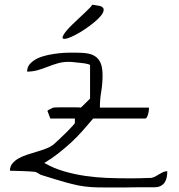

<svg xmlns="http://www.w3.org/2000/svg" viewBox="-20 -832 782 840"><path d="M23.4 -85Q23.4 -103.5 34.2 -116.7Q44.9 -129.9 61.5 -139.2Q78.1 -148.4 99.1 -155.3Q120.1 -162.1 141.6 -168.5Q163.1 -174.8 182.1 -182.1Q201.2 -189.5 214.8 -200.2Q224.6 -209 240.7 -224.1Q256.8 -239.3 271.5 -253.9Q286.1 -268.6 296.9 -280.3Q307.6 -292 307.6 -293.9V-313.5H200.2L187.5 -346.7Q188.5 -348.6 192.4 -351.1Q196.3 -353.5 200.2 -355Q204.1 -356.4 208 -358.9Q211.9 -361.3 214.8 -361.3Q220.7 -362.3 238.3 -362.3H310.5Q328.1 -362.3 334 -361.3L374 -400.4V-547.9Q374 -548.8 363.8 -551.8Q353.5 -554.7 338.4 -556.2Q323.2 -557.6 307.1 -559.6Q291 -561.5 280.3 -561.5Q255.9 -561.5 233.4 -555.2Q210.9 -548.8 189 -540Q167 -531.2 144.5 -524.9Q122.1 -518.6 98.6 -518.6Q98.6 -539.1 111.8 -553.2Q125 -567.4 144.5 -576.7Q164.1 -585.9 189.5 -591.3Q214.8 -596.7 239.3 -599.1Q263.7 -601.6 284.2 -601.6Q304.7 -601.6 317.4 -601.6Q346.7 -601.6 367.7 -597.2Q388.7 -592.8 402.3 -581.1Q416 -569.3 422.4 -550.3Q428.7 -531.2 428.7 -502.9Q428.7 -465.8 422.9 -431.6Q417 -397.5 417 -361.3H631.8Q631.8 -359.4 631.3 -352.1Q630.9 -344.7 628.9 -336.4Q627 -328.1 623.5 -320.8Q620.1 -313.5 615.2 -313.5H387.7Q365.2 -287.1 341.3 -259.8Q317.4 -232.4 290 -207.5Q262.7 -182.6 233.4 -159.7Q204.1 -136.7 173.8 -119.1Q214.8 -95.7 260.3 -82.5Q305.7 -69.3 352.5 -62.5Q399.4 -55.7 446.8 -53.7Q494.1 -51.8 541 -51.8H561.5Q575.2 -51.8 591.3 -52.2Q607.4 -52.7 622.1 -53.2Q636.7 -53.7 641.6 -53.7Q652.3 -55.7 660.6 -60.5Q668.9 -65.4 677.2 -70.3Q685.5 -75.2 693.8 -79.1Q702.1 -83 711.9 -83Q711.9 -69.3 709.5 -56.6Q707 -43.9 700.7 -34.2Q694.3 -24.4 683.1 -18.6Q671.9 -12.7 654.3 -12.7Q646.5 -12.7 628.4 -12.7Q610.4 -12.7 588.4 -12.7Q566.4 -12.7 547.4 -12.2Q528.3 -11.7 521.5 -11.7Q490.2 -11.7 462.4 -11.7Q434.6 -11.7 406.7 -12.2Q378.9 -12.7 351.1 -16.1Q323.2 -19.5 293.9 -27.3Q288.1 -28.3 271 -33.2Q253.9 -38.1 232.4 -44.4Q210.9 -50.8 190.9 -57.1Q170.9 -63.5 161.1 -66.4Q159.2 -66.4 155.3 -68.8Q151.4 -71.3 147.5 -73.7Q143.6 -76.2 139.2 -78.1Q134.8 -80.1 133.8 -80.1Q127 -81.1 111.3 -82Q95.7 -83 78.1 -83.5Q60.5 -84 45.4 -84.5Q30.3 -85 23.4 -85ZM418 -805.7Q433.6 -800.8 433.6 -789.6Q433.6 -778.3 422.4 -764.2Q411.1 -750 392.1 -734.4Q373 -718.8 352.1 -704.6Q331.1 -690.4 310.5 -679.7Q290 -668.9 275.9 -664.6Q261.7 -660.2 255.9 -663.1Q250 -666 258.8 -680.7Q263.7 -689.5 274.4 -701.7Q285.2 -713.9 297.9 -726.1Q310.5 -738.3 324.7 -751.5Q338.9 -764.6 350.6 -775.9Q362.3 -787.1 371.6 -796.4Q380.9 -805.7 383.8 -811.5Z"/></svg>

Font: The Girl Next Door
Style: Regular
Weight: 400
Designer: Kimberly Geswein
Foundry: Kimberly Geswein
Version: Version 1.002 2010